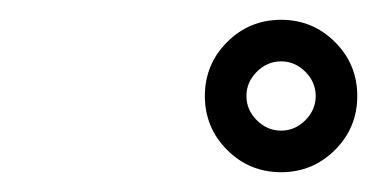

<svg xmlns="http://www.w3.org/2000/svg" viewBox="-20 -552 394 194"><path d="M299 -455Q299 -469 288.5 -479.5Q278 -490 264 -490Q250 -490 239.5 -479.5Q229 -469 229 -455Q229 -441 239.5 -430.5Q250 -420 264 -420Q278 -420 288.5 -430.5Q299 -441 299 -455ZM187 -455Q187 -487 209.5 -509.5Q232 -532 264 -532Q296 -532 318.5 -509.5Q341 -487 341 -455Q341 -423 318.5 -400.5Q296 -378 264 -378Q232 -378 209.5 -400.5Q187 -423 187 -455Z"/></svg>

Font: FRB American Cursive Medium
Style: Italic
Weight: 500
Italic angle: -25°
Version: Version 2.0;Modular Font Editor K font №1